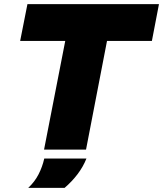

<svg xmlns="http://www.w3.org/2000/svg" viewBox="-20 -720 785 924"><path d="M192 0 294 -523H77L112 -700H745L711 -523H495L394 0ZM116 184Q147 155 165.5 119Q184 83 193 43H396Q380 83 353 118.5Q326 154 291 184Z"/></svg>

Font: REM ExtraBold
Style: Italic
Weight: 800
Italic angle: -11°
Designer: Octavio Pardo
Foundry: Ashler Design
Version: Version 1.005;gftools[0.9.28]